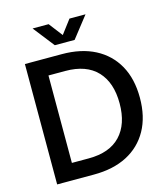

<svg xmlns="http://www.w3.org/2000/svg" viewBox="-128 -987 948 1086"><g transform="rotate(-15 346.5 -444.0)"><path d="M71 0V-705H287Q400 -705 481 -663Q562 -621 606 -542.5Q650 -464 650 -353Q650 -242 606 -163Q562 -84 481 -42Q400 0 286 0ZM183 -42 133 -96H282Q404 -96 467.5 -163Q531 -230 531 -352Q531 -474 467.5 -541Q404 -608 282 -608H133L183 -662ZM262 -764 165 -888H259L344 -777H297L381 -888H475L378 -764Z"/></g></svg>

Font: TikTok Sans 24pt Medium
Style: Regular
Weight: 500
Version: Version 4.000